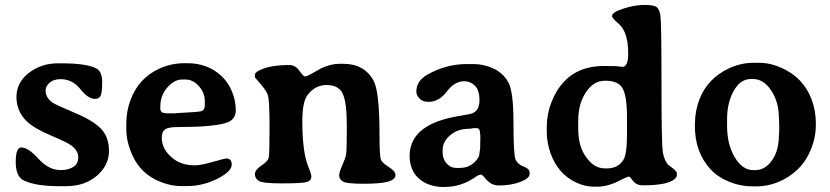

<svg xmlns="http://www.w3.org/2000/svg" viewBox="-20 -735 3325 769"><path d="M360.4 -338.9Q333 -338.9 301.5 -378.4Q270 -418 222.2 -418Q194.8 -418 178.7 -403.8Q162.6 -389.6 162.6 -372.6Q162.6 -343.3 190.9 -323.7Q204.6 -314.5 278.6 -283.4Q352.5 -252.4 384.5 -219.5Q416.5 -186.5 416.5 -129.9Q416.5 -73.2 368.2 -31.2Q319.8 10.7 244.1 10.7H218.3Q123.5 10.7 76.2 -11.7Q43 -27.3 43 -85.9Q43 -144.5 64.9 -144.5Q92.8 -144.5 134 -99.1Q175.3 -53.7 223.6 -53.7Q252.9 -53.7 273.2 -66.2Q293.5 -78.6 293.5 -105.2Q293.5 -131.8 265.1 -152.8Q250 -164.1 183.3 -192.6Q116.7 -221.2 88.4 -248Q45.9 -288.1 45.9 -346.4Q45.9 -404.8 95.7 -443.1Q145.5 -481.4 211.9 -481.4H225.1Q329.6 -481.4 367.2 -460Q389.2 -447.3 389.2 -406.2Q389.2 -365.2 383.3 -352.1Q377.4 -338.9 360.4 -338.9Z M723.1 -416.5H709Q678.2 -416.5 650.1 -384.5Q622.1 -352.5 622.1 -308.1V-300.3Q622.1 -282.2 642.1 -282.2L647 -281.2H681.6L684.1 -281.7L765.6 -286.6Q772.9 -288.1 775.4 -288.1Q800.3 -288.1 800.3 -314V-330.1Q800.3 -362.8 776.9 -389.6Q753.4 -416.5 723.1 -416.5ZM627.9 -184.1Q627.9 -135.3 673.8 -99.6Q708 -72.8 760.7 -72.8Q784.7 -72.8 831.8 -86.4Q878.9 -100.1 886.2 -100.1Q908.2 -100.1 908.2 -76.2Q908.2 -47.9 849.9 -18.8Q791.5 10.3 729 10.3H707.5Q706.5 10.3 705.1 10.3Q665.5 10.3 624.5 -5.9Q543.5 -37.1 509.3 -115.2Q485.8 -168.9 485.8 -217.3V-239.7Q485.8 -289.1 502.9 -335Q535.2 -421.4 616.7 -459.5Q665.5 -481.9 719.2 -481.9H730.5Q810.1 -481.9 864.7 -432.6Q893.6 -406.2 908.9 -369.1Q924.3 -332 924.3 -293.7Q924.3 -255.4 886.7 -243.2Q834 -226.1 691.4 -226.1Q653.3 -226.1 640.6 -216.6Q627.9 -207 627.9 -184.1Z M1564 -34.2Q1564 -16.1 1534.4 -7.6Q1504.9 1 1435.3 1Q1365.7 1 1352.1 -8.8Q1338.4 -18.6 1338.4 -32Q1338.4 -45.4 1350.8 -72.8Q1363.3 -100.1 1366.2 -116.7Q1369.1 -133.3 1369.1 -229Q1369.1 -324.7 1352.8 -359.6Q1336.4 -394.5 1288.6 -394.5Q1240.7 -394.5 1210.9 -353Q1190.9 -325.2 1190.9 -251Q1190.9 -128.4 1213.4 -71.3Q1227.1 -38.1 1227.1 -28.3Q1227.1 -9.8 1204.6 -5.1Q1182.1 -0.5 1107.2 -0.5Q1032.2 -0.5 1016.6 -10.5Q1001 -20.5 1001 -37.6Q1001 -54.7 1026.9 -71.8Q1052.7 -88.9 1056.2 -102.8Q1059.6 -116.7 1059.6 -226.8Q1059.6 -336.9 1052.2 -355.7Q1044.9 -374.5 1022.9 -399.4Q1001 -424.3 1001 -424.8V-435.1Q1001 -443.4 1013.2 -450.2Q1055.7 -474.6 1139.6 -474.6Q1163.1 -474.6 1179 -451.7Q1194.8 -428.7 1202.1 -428.7Q1209.5 -428.7 1236.6 -444.6Q1263.7 -460.4 1266.1 -461.4Q1305.2 -479.5 1338.9 -479.5H1354.5Q1439.9 -479.5 1476.6 -411.1Q1500 -366.7 1500 -197.8Q1500 -107.4 1505.9 -94.7Q1511.7 -82 1537.8 -65.7Q1564 -49.3 1564 -34.2Z M1902.8 -199.7Q1902.8 -221.7 1889.2 -221.7H1876.5Q1864.3 -219.2 1857.9 -219.2Q1813.5 -219.2 1783.2 -193.4Q1752.9 -167.5 1752.9 -134.8V-123.5Q1752.9 -98.6 1768.6 -80.6Q1784.2 -62.5 1806.6 -62.5H1822.3Q1854.5 -62.5 1877.4 -82.5Q1900.4 -102.5 1900.4 -121.6Q1902.3 -131.3 1902.3 -134.3L1903.3 -142.1V-163.1L1903.8 -170.9V-192.4Q1902.8 -197.3 1902.8 -199.7ZM2101.1 -44.9V-37.6Q2101.1 -21 2064.5 -6.6Q2027.8 7.8 1977.5 7.8Q1946.8 7.8 1924.3 -20Q1912.1 -35.6 1905.3 -35.6Q1898.4 -36.1 1881.8 -24.4Q1826.2 13.7 1761.7 13.7Q1761.2 13.7 1760.7 14.2Q1697.3 14.2 1659.2 -18.6Q1621.1 -51.3 1620.6 -110.4Q1620.6 -237.3 1815.9 -270Q1862.8 -277.3 1872.1 -281.2Q1900.4 -293 1900.4 -333.5Q1900.4 -374 1882.1 -391.8Q1863.8 -409.7 1839.4 -409.7Q1800.8 -409.7 1769.5 -368.4Q1738.3 -327.1 1696.8 -327.1Q1672.4 -327.1 1659.9 -340.6Q1647.5 -354 1647.5 -368.2Q1647.5 -411.1 1692.4 -436.5Q1767.1 -478.5 1850.6 -478.5H1876Q1918 -478.5 1956.3 -460.7Q1994.6 -442.9 2015.6 -406.2Q2036.6 -369.6 2036.6 -242.7Q2036.6 -115.7 2044.7 -96.4Q2052.7 -77.1 2076.9 -68.1Q2101.1 -59.1 2101.1 -44.9Z M2402.3 -60.5H2410.6Q2455.1 -60.5 2476.6 -94.2Q2491.2 -117.2 2491.2 -197.3V-265.1Q2491.2 -349.6 2473.9 -380.6Q2456.5 -411.6 2406.7 -411.6H2402.3Q2357.4 -411.6 2326.7 -365.5Q2295.9 -319.3 2295.9 -252V-220.2Q2295.9 -157.7 2319.8 -117.7Q2354 -60.5 2402.3 -60.5ZM2473.1 -467.3Q2496.1 -467.3 2496.1 -520Q2496.1 -606 2459 -638.7Q2431.2 -662.6 2431.2 -670.4Q2431.2 -686 2477.1 -700.7Q2522.9 -715.3 2560.5 -715.3Q2598.1 -715.3 2609.6 -707Q2621.1 -698.7 2625.2 -670.9Q2629.4 -643.1 2629.4 -400.1Q2629.4 -157.2 2634.8 -125.7Q2640.1 -94.2 2654.8 -76.2Q2655.8 -74.7 2673.3 -62Q2690.9 -49.3 2690.9 -41V-32.7Q2690.9 -25.4 2681.2 -17.1Q2651.9 7.3 2554.7 7.3Q2529.3 7.3 2515.6 -10.3Q2502 -27.8 2501 -27.8Q2491.7 -27.3 2469.2 -15.6Q2417 12.7 2372.6 12.7Q2371.6 12.7 2371.1 12.7H2358.4Q2322.8 12.7 2287.6 -3.9Q2214.8 -38.1 2185.1 -121.1Q2169.9 -164.1 2169.9 -207.5V-220.7Q2169.9 -222.2 2169.9 -223.1Q2169.9 -279.3 2189.9 -328.6Q2247.1 -470.7 2398.9 -470.7Q2436.5 -470.7 2443.4 -470.2L2453.6 -469.2Q2470.2 -467.3 2473.1 -467.3Z M2996.6 -418.5H2987.3Q2945.3 -418.5 2918.7 -371.1Q2892.1 -323.7 2892.1 -257.8V-230.5Q2892.1 -156.2 2922.9 -105Q2953.6 -53.7 2996.6 -53.7H3005.9Q3043.5 -53.7 3071.5 -92Q3099.6 -130.4 3099.6 -194.3L3100.6 -204.6L3101.1 -225.1V-230.5L3100.6 -235.8V-246.1Q3099.6 -256.8 3099.6 -261.7Q3099.6 -326.7 3068.8 -372.6Q3038.1 -418.5 2996.6 -418.5ZM2997.1 -483.4H3021.5Q3064.9 -483.4 3110.8 -462.9Q3198.2 -423.8 3231 -335.9Q3247.6 -290.5 3247.6 -243.2V-234.4Q3247.6 -183.6 3227.1 -134.8Q3206.5 -85.9 3171.9 -53.7Q3099.6 11.7 3005.9 11.7Q2998.5 11.7 2991.2 11.2Q2944.3 11.2 2899.2 -7.6Q2854 -26.4 2825.2 -57.6Q2763.2 -126 2763.2 -229V-237.3L2763.7 -245.6Q2764.2 -291 2780.8 -335.4Q2813 -420.4 2898.9 -460.9Q2947.3 -483.4 2997.1 -483.4Z"/></svg>

Font: Averia Serif Libre RX
Style: Bold
Weight: 700
Version: Version 1.002